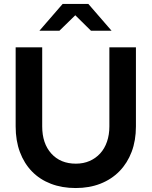

<svg xmlns="http://www.w3.org/2000/svg" viewBox="-20 -939 765 969"><path d="M59 0ZM666 -301Q666 -230 644.5 -173Q623 -116 583 -75Q543 -34 487 -12Q431 10 362 10Q293 10 237 -11.5Q181 -33 141.5 -73.5Q102 -114 80.5 -171.5Q59 -229 59 -301V-700H193V-301Q193 -215 239 -164Q285 -113 363 -113Q401 -113 432 -126.5Q463 -140 485.5 -164.5Q508 -189 520 -224Q532 -259 532 -301V-700H666ZM439 -784 360 -862 280 -784H179L296 -919H426L543 -784Z"/></svg>

Font: Rosa Sans SemiBold
Style: Regular
Weight: 600
Designer: Pentagram / MCKL
Foundry: Pentagram / MCKL
Version: Version 1.005;September 16, 2019;FontCreator 11.5.0.2425 64-